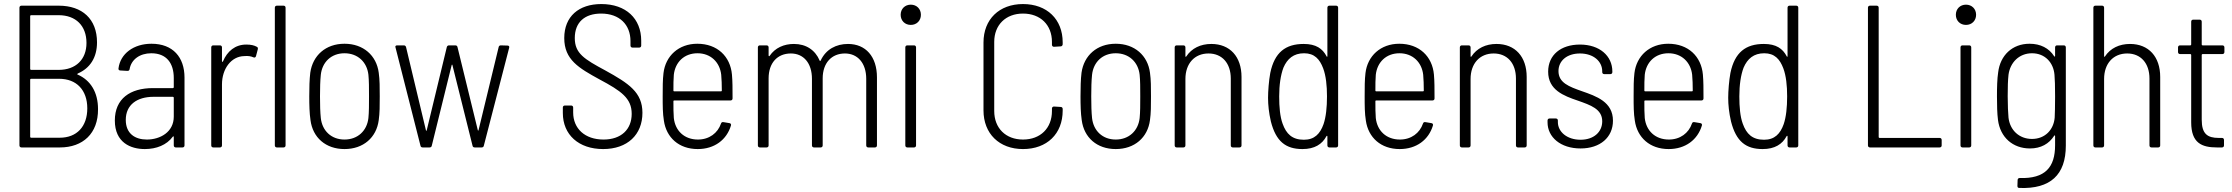

<svg xmlns="http://www.w3.org/2000/svg" viewBox="-20 -728 11021 948"><path d="M464 -189C464 -273 427 -332 363 -360C360 -361 361 -363 364 -365C424 -391 459 -443 459 -519C459 -634 386 -700 270 -700H86C80 -700 76 -696 76 -690V-10C76 -4 80 0 86 0H276C389 0 465 -69 464 -189ZM133 -653H270C354 -653 407 -601 407 -516C407 -434 354 -383 270 -383H133C131 -383 129 -385 129 -387V-649C129 -651 131 -653 133 -653ZM275 -48H133C131 -48 129 -50 129 -52V-335C129 -337 131 -339 133 -339H272C358 -339 411 -283 411 -193C411 -103 359 -48 275 -48Z M728 -512C640 -512 574 -463 565 -390C564 -384 568 -380 574 -380L609 -378C615 -378 619 -380 620 -387C628 -434 670 -465 727 -465C803 -465 838 -415 838 -343V-297C838 -295 836 -293 834 -293H735C623 -293 547 -241 547 -133C547 -24 625 8 695 8C752 8 803 -12 833 -53C836 -56 838 -55 838 -52V-10C838 -4 842 0 848 0H881C887 0 891 -4 891 -10V-345C891 -445 834 -512 728 -512ZM705 -39C647 -39 601 -68 601 -136C601 -211 657 -250 738 -250H834C836 -250 838 -248 838 -246V-152C838 -76 771 -39 705 -39Z M1196 -508C1141 -508 1102 -475 1081 -425C1079 -421 1076 -422 1076 -426V-494C1076 -500 1072 -504 1066 -504H1033C1027 -504 1023 -500 1023 -494V-10C1023 -4 1027 0 1033 0H1066C1072 0 1076 -4 1076 -10V-311C1076 -389 1122 -450 1186 -451C1205 -453 1220 -450 1231 -445C1238 -442 1242 -445 1244 -451L1253 -485C1254 -490 1253 -495 1248 -497C1235 -504 1220 -508 1196 -508Z M1347 0H1380C1386 0 1390 -4 1390 -10V-690C1390 -696 1386 -700 1380 -700H1347C1341 -700 1337 -696 1337 -690V-10C1337 -4 1341 0 1347 0Z M1681 8C1774 8 1839 -49 1850 -135C1855 -169 1855 -208 1855 -252C1855 -295 1855 -335 1850 -369C1839 -454 1774 -512 1681 -512C1588 -512 1524 -454 1512 -369C1508 -336 1507 -296 1507 -252C1507 -209 1508 -169 1513 -135C1524 -49 1588 8 1681 8ZM1681 -39C1616 -39 1571 -82 1564 -145C1561 -174 1560 -210 1560 -252C1560 -293 1561 -330 1564 -359C1571 -422 1616 -465 1681 -465C1746 -465 1792 -422 1799 -359C1802 -330 1802 -294 1802 -252C1802 -212 1802 -174 1799 -145C1792 -82 1746 -39 1681 -39Z M2067 0H2101C2107 0 2111 -3 2112 -9L2210 -406C2211 -410 2213 -410 2214 -406L2313 -9C2314 -3 2318 0 2324 0H2358C2364 0 2368 -3 2369 -9L2494 -492C2496 -498 2493 -503 2486 -503L2453 -504C2447 -504 2443 -501 2442 -495L2343 -86C2342 -82 2340 -82 2339 -86L2239 -495C2238 -501 2234 -504 2228 -504H2197C2191 -504 2187 -500 2186 -495L2087 -85C2086 -81 2084 -81 2083 -85L1985 -495C1984 -500 1980 -504 1974 -504H1941C1935 -504 1932 -501 1932 -497C1932 -496 1933 -494 1933 -493L2056 -9C2057 -3 2061 0 2067 0Z M2958 8C3078 8 3152 -63 3152 -171C3152 -272 3085 -316 2969 -380C2865 -436 2818 -464 2818 -540C2818 -619 2868 -661 2948 -661C3039 -661 3093 -606 3093 -525V-503C3093 -497 3097 -493 3103 -493H3136C3142 -493 3146 -497 3146 -503V-527C3146 -636 3071 -708 2949 -708C2838 -708 2766 -647 2766 -540C2766 -433 2838 -392 2940 -336C3047 -279 3099 -243 3099 -166C3099 -89 3047 -39 2960 -39C2868 -39 2810 -93 2810 -173V-197C2810 -203 2806 -207 2800 -207H2769C2763 -207 2759 -203 2759 -197V-170C2759 -63 2837 8 2958 8Z M3426 -39C3359 -39 3314 -82 3307 -145C3305 -167 3305 -196 3305 -228C3305 -231 3307 -232 3309 -232H3587C3593 -232 3597 -236 3597 -242C3597 -290 3597 -327 3594 -360C3586 -449 3522 -512 3423 -512C3331 -512 3266 -452 3256 -367C3252 -334 3252 -297 3252 -252C3252 -207 3252 -168 3258 -132C3270 -49 3332 8 3425 8C3508 8 3568 -38 3589 -108C3591 -114 3588 -119 3582 -120L3552 -125C3546 -126 3542 -124 3540 -118C3524 -71 3482 -39 3426 -39ZM3424 -465C3489 -465 3534 -421 3541 -359C3543 -337 3544 -309 3544 -281C3544 -278 3542 -277 3540 -277H3309C3307 -277 3305 -278 3305 -281C3305 -310 3305 -337 3307 -359C3314 -421 3358 -465 3424 -465Z M4167 -511C4109 -511 4058 -485 4032 -429C4030 -426 4028 -426 4027 -429C4005 -481 3960 -511 3900 -511C3851 -511 3807 -492 3780 -452C3778 -449 3775 -451 3775 -454V-494C3775 -500 3771 -504 3765 -504H3732C3726 -504 3722 -500 3722 -494V-10C3722 -4 3726 0 3732 0H3765C3771 0 3775 -4 3775 -10V-341C3775 -417 3818 -464 3885 -464C3947 -464 3989 -417 3989 -339V-10C3989 -4 3993 0 3999 0H4032C4038 0 4042 -4 4042 -10V-341C4042 -417 4086 -464 4152 -464C4214 -464 4257 -417 4257 -339V-10C4257 -4 4261 0 4267 0H4300C4306 0 4310 -4 4310 -10V-346C4310 -449 4254 -511 4167 -511Z M4477 -605C4506 -605 4527 -626 4527 -655C4527 -684 4506 -705 4477 -705C4448 -705 4427 -684 4427 -655C4427 -626 4448 -605 4477 -605ZM4460 0H4493C4499 0 4503 -4 4503 -10V-494C4503 -500 4499 -504 4493 -504H4460C4454 -504 4450 -500 4450 -494V-10C4450 -4 4454 0 4460 0Z M5031 8C5149 8 5227 -67 5227 -182V-190C5227 -196 5223 -200 5217 -200L5184 -202C5178 -202 5174 -198 5174 -192V-180C5174 -95 5117 -39 5031 -39C4946 -39 4889 -95 4889 -180V-521C4889 -605 4946 -661 5031 -661C5117 -661 5174 -605 5174 -521V-507C5174 -501 5178 -497 5184 -497L5217 -499C5223 -499 5227 -504 5227 -510V-519C5227 -633 5149 -708 5031 -708C4914 -708 4836 -633 4836 -518V-183C4836 -68 4914 8 5031 8Z M5489 8C5582 8 5647 -49 5658 -135C5663 -169 5663 -208 5663 -252C5663 -295 5663 -335 5658 -369C5647 -454 5582 -512 5489 -512C5396 -512 5332 -454 5320 -369C5316 -336 5315 -296 5315 -252C5315 -209 5316 -169 5321 -135C5332 -49 5396 8 5489 8ZM5489 -39C5424 -39 5379 -82 5372 -145C5369 -174 5368 -210 5368 -252C5368 -293 5369 -330 5372 -359C5379 -422 5424 -465 5489 -465C5554 -465 5600 -422 5607 -359C5610 -330 5610 -294 5610 -252C5610 -212 5610 -174 5607 -145C5600 -82 5554 -39 5489 -39Z M5961 -511C5908 -511 5864 -490 5837 -449C5835 -446 5833 -447 5833 -451V-494C5833 -500 5829 -504 5823 -504H5790C5784 -504 5780 -500 5780 -494V-10C5780 -4 5784 0 5790 0H5823C5829 0 5833 -4 5833 -10V-338C5833 -414 5878 -464 5947 -464C6014 -464 6057 -416 6057 -340V-10C6057 -4 6061 0 6067 0H6100C6106 0 6110 -4 6110 -10V-348C6110 -448 6053 -511 5961 -511Z M6534 -690V-451C6534 -447 6531 -446 6530 -450C6510 -488 6478 -511 6417 -511C6327 -511 6273 -469 6252 -368C6245 -330 6241 -278 6241 -245C6241 -211 6245 -171 6255 -128C6280 -30 6328 8 6411 8C6471 8 6508 -16 6529 -55C6531 -59 6534 -58 6534 -54V-10C6534 -4 6538 0 6544 0H6577C6583 0 6587 -4 6587 -10V-690C6587 -696 6583 -700 6577 -700H6544C6538 -700 6534 -696 6534 -690ZM6515 -115C6498 -67 6470 -38 6418 -38C6360 -38 6331 -67 6313 -117C6300 -152 6296 -200 6296 -252C6296 -308 6303 -357 6317 -394C6336 -438 6367 -465 6419 -465C6470 -465 6496 -436 6513 -391C6527 -354 6532 -305 6532 -252C6532 -198 6527 -150 6515 -115Z M6892 -39C6825 -39 6780 -82 6773 -145C6771 -167 6771 -196 6771 -228C6771 -231 6773 -232 6775 -232H7053C7059 -232 7063 -236 7063 -242C7063 -290 7063 -327 7060 -360C7052 -449 6988 -512 6889 -512C6797 -512 6732 -452 6722 -367C6718 -334 6718 -297 6718 -252C6718 -207 6718 -168 6724 -132C6736 -49 6798 8 6891 8C6974 8 7034 -38 7055 -108C7057 -114 7054 -119 7048 -120L7018 -125C7012 -126 7008 -124 7006 -118C6990 -71 6948 -39 6892 -39ZM6890 -465C6955 -465 7000 -421 7007 -359C7009 -337 7010 -309 7010 -281C7010 -278 7008 -277 7006 -277H6775C6773 -277 6771 -278 6771 -281C6771 -310 6771 -337 6773 -359C6780 -421 6824 -465 6890 -465Z M7369 -511C7316 -511 7272 -490 7245 -449C7243 -446 7241 -447 7241 -451V-494C7241 -500 7237 -504 7231 -504H7198C7192 -504 7188 -500 7188 -494V-10C7188 -4 7192 0 7198 0H7231C7237 0 7241 -4 7241 -10V-338C7241 -414 7286 -464 7355 -464C7422 -464 7465 -416 7465 -340V-10C7465 -4 7469 0 7475 0H7508C7514 0 7518 -4 7518 -10V-348C7518 -448 7461 -511 7369 -511Z M7784 5C7881 5 7944 -50 7944 -132C7944 -225 7862 -253 7790 -278C7728 -300 7675 -319 7675 -377C7675 -428 7717 -464 7781 -464C7848 -464 7891 -425 7891 -376V-372C7891 -366 7895 -362 7901 -362H7931C7937 -362 7941 -366 7941 -372V-375C7941 -452 7878 -508 7781 -508C7687 -508 7624 -457 7624 -374C7624 -284 7700 -255 7771 -231C7833 -209 7891 -190 7891 -129C7891 -76 7849 -38 7784 -38C7716 -38 7672 -78 7672 -125V-133C7672 -139 7668 -143 7662 -143H7631C7625 -143 7621 -139 7621 -133V-124C7621 -51 7685 5 7784 5Z M8220 -39C8153 -39 8108 -82 8101 -145C8099 -167 8099 -196 8099 -228C8099 -231 8101 -232 8103 -232H8381C8387 -232 8391 -236 8391 -242C8391 -290 8391 -327 8388 -360C8380 -449 8316 -512 8217 -512C8125 -512 8060 -452 8050 -367C8046 -334 8046 -297 8046 -252C8046 -207 8046 -168 8052 -132C8064 -49 8126 8 8219 8C8302 8 8362 -38 8383 -108C8385 -114 8382 -119 8376 -120L8346 -125C8340 -126 8336 -124 8334 -118C8318 -71 8276 -39 8220 -39ZM8218 -465C8283 -465 8328 -421 8335 -359C8337 -337 8338 -309 8338 -281C8338 -278 8336 -277 8334 -277H8103C8101 -277 8099 -278 8099 -281C8099 -310 8099 -337 8101 -359C8108 -421 8152 -465 8218 -465Z M8806 -690V-451C8806 -447 8803 -446 8802 -450C8782 -488 8750 -511 8689 -511C8599 -511 8545 -469 8524 -368C8517 -330 8513 -278 8513 -245C8513 -211 8517 -171 8527 -128C8552 -30 8600 8 8683 8C8743 8 8780 -16 8801 -55C8803 -59 8806 -58 8806 -54V-10C8806 -4 8810 0 8816 0H8849C8855 0 8859 -4 8859 -10V-690C8859 -696 8855 -700 8849 -700H8816C8810 -700 8806 -696 8806 -690ZM8787 -115C8770 -67 8742 -38 8690 -38C8632 -38 8603 -67 8585 -117C8572 -152 8568 -200 8568 -252C8568 -308 8575 -357 8589 -394C8608 -438 8639 -465 8691 -465C8742 -465 8768 -436 8785 -391C8799 -354 8804 -305 8804 -252C8804 -198 8799 -150 8787 -115Z M9213 0H9557C9563 0 9567 -4 9567 -10V-37C9567 -43 9563 -47 9557 -47H9260C9258 -47 9256 -49 9256 -51V-690C9256 -696 9252 -700 9246 -700H9213C9207 -700 9203 -696 9203 -690V-10C9203 -4 9207 0 9213 0Z M9687 -605C9716 -605 9737 -626 9737 -655C9737 -684 9716 -705 9687 -705C9658 -705 9637 -684 9637 -655C9637 -626 9658 -605 9687 -605ZM9670 0H9703C9709 0 9713 -4 9713 -10V-494C9713 -500 9709 -504 9703 -504H9670C9664 -504 9660 -500 9660 -494V-10C9660 -4 9664 0 9670 0Z M10127 -494V-452C10127 -448 10124 -447 10122 -451C10097 -490 10055 -512 10001 -512C9915 -512 9856 -454 9846 -371C9841 -339 9840 -296 9840 -252C9840 -208 9841 -167 9845 -136C9856 -50 9918 5 10003 5C10057 5 10097 -18 10122 -57C10124 -61 10127 -60 10127 -56V-11C10127 98 10078 155 9952 151C9946 151 9942 155 9942 161L9941 190C9941 197 9944 200 9951 200C10104 206 10180 135 10180 -9V-494C10180 -500 10176 -504 10170 -504H10137C10131 -504 10127 -500 10127 -494ZM10125 -147C10120 -88 10078 -42 10013 -42C9949 -42 9904 -86 9897 -147C9895 -172 9893 -205 9893 -253C9893 -300 9894 -331 9897 -359C9905 -419 9949 -465 10013 -465C10077 -465 10119 -419 10124 -359C10126 -331 10127 -308 10127 -252C10127 -196 10126 -174 10125 -147Z M10497 -511C10444 -511 10400 -490 10373 -449C10371 -446 10369 -447 10369 -451V-690C10369 -696 10365 -700 10359 -700H10326C10320 -700 10316 -696 10316 -690V-10C10316 -4 10320 0 10326 0H10359C10365 0 10369 -4 10369 -10V-338C10369 -414 10414 -464 10483 -464C10550 -464 10593 -416 10593 -340V-10C10593 -4 10597 0 10603 0H10636C10642 0 10646 -4 10646 -10V-348C10646 -448 10589 -511 10497 -511Z M10963 -471V-494C10963 -500 10959 -504 10953 -504H10855C10853 -504 10851 -506 10851 -508V-621C10851 -627 10847 -631 10841 -631H10809C10803 -631 10799 -627 10799 -621V-508C10799 -506 10797 -504 10795 -504H10744C10738 -504 10734 -500 10734 -494V-471C10734 -465 10738 -461 10744 -461H10795C10797 -461 10799 -459 10799 -457V-124C10799 -22 10851 0 10926 0H10951C10957 0 10961 -4 10961 -10V-37C10961 -43 10957 -47 10951 -47H10935C10879 -47 10851 -67 10851 -137V-457C10851 -459 10853 -461 10855 -461H10953C10959 -461 10963 -465 10963 -471Z"/></svg>

Font: Barlow Semi Condensed Light
Style: Regular
Weight: 300
Width: 4
Designer: Jeremy Tribby
Foundry: Tribby Type
Version: Version 1.422;hotconv 1.0.109;makeotfexe 2.5.65596